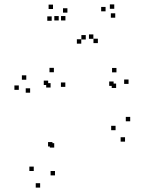

<svg xmlns="http://www.w3.org/2000/svg" viewBox="-20 -831 660 873"><path d="M230 -33.5V-53.5H210V-33.5ZM496.5 -440.5V-460.5H476.5V-440.5ZM508 -431V-451H488V-431ZM505.5 -239V-259H485.5V-239ZM548.5 -187V-207H528.5V-187ZM572 -279.5V-299.5H552V-279.5ZM564.5 -449.5V-469.5H544.5V-449.5ZM509.5 -502V-522H489.5V-502ZM226.5 -160V-180H206.5V-160ZM218.5 -165V-185H198.5V-165ZM277 -436V-456H257V-436ZM225 -502.5V-522.5H205V-502.5ZM99.5 -468.5V-488.5H79.5V-468.5ZM65.5 -422.5V-442.5H45.5V-422.5ZM117 -409.5V-429.5H97V-409.5ZM199 -444.5V-464.5H179V-444.5ZM210 -433V-453H190V-433ZM133.5 -53.5V-73.5H113.5V-53.5ZM162.5 22V2H142.5V22ZM286.5 -773.5V-793.5H266.5V-773.5ZM404.5 -654.5V-674.5H384.5V-654.5ZM370 -651.5V-671.5H350V-651.5ZM460 -779.5V-799.5H440V-779.5ZM499.5 -791V-811H479.5V-791ZM504 -750.5V-770.5H484V-750.5ZM425 -635V-655H405V-635ZM349.5 -632.5V-652.5H329.5V-632.5ZM247 -738V-758H227V-738ZM277.5 -738V-758H257.5V-738ZM215 -736.5V-756.5H195V-736.5ZM221 -790V-810H201V-790Z"/></svg>

Font: Monaspace Radon Dots Var
Style: Regular
Weight: 400
Designer: Riley Cran and the Lettermatic Team
Version: Version 1.100 (Monaspace Radon Dots)